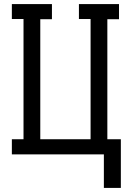

<svg xmlns="http://www.w3.org/2000/svg" viewBox="-20 -755 640 939"><path d="M571 164H488V0H38V-74H95V-662H38V-735H234V-661H177V-74H423V-662H366V-735H562V-661H505V-74H571Z"/></svg>

Font: Iosevka Slab Extended
Style: Regular
Weight: 400
Width: 7
Monospace: yes
Designer: Belleve Invis
Foundry: Belleve Invis
Version: Version 11.1.1; ttfautohint (v1.8.3)